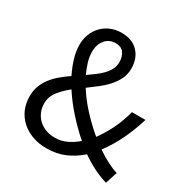

<svg xmlns="http://www.w3.org/2000/svg" viewBox="-157 -802 922 948"><g transform="rotate(30 304.5 -328.0)"><path d="M232 12Q187 12 150.5 -1.5Q114 -15 87.5 -39Q61 -63 46.5 -96.5Q32 -130 32 -170Q32 -203 42.5 -230Q53 -257 71 -280Q89 -303 112.5 -322.5Q136 -342 161 -359Q141 -400 129.5 -438.5Q118 -477 118 -513Q118 -546 129 -574Q140 -602 160 -623Q180 -644 208 -656Q236 -668 270 -668Q331 -668 365 -632Q399 -596 399 -538Q399 -506 386 -479Q373 -452 352 -428.5Q331 -405 304.5 -384.5Q278 -364 251 -344Q283 -293 326.5 -246Q370 -199 417 -160Q447 -201 470.5 -249Q494 -297 509 -354H586Q566 -289 538 -230Q510 -171 471 -119Q505 -96 536 -80Q567 -64 594 -56L572 12Q537 2 499 -16.5Q461 -35 421 -63Q383 -29 336.5 -8.5Q290 12 232 12ZM189 -514Q189 -487 197.5 -458Q206 -429 220 -399Q242 -414 262.5 -429.5Q283 -445 298.5 -461.5Q314 -478 323 -496.5Q332 -515 332 -537Q332 -566 317.5 -587.5Q303 -609 270 -609Q233 -609 211 -582Q189 -555 189 -514ZM241 -54Q275 -54 306 -68Q337 -82 366 -107Q318 -149 273.5 -198.5Q229 -248 194 -302Q159 -274 135.5 -243.5Q112 -213 112 -175Q112 -148 122 -125.5Q132 -103 149.5 -87Q167 -71 190.5 -62.5Q214 -54 241 -54Z"/></g></svg>

Font: Pinyin1712
Style: Regular
Weight: 400
Version: Version 1